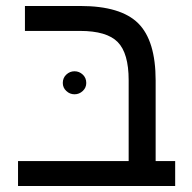

<svg xmlns="http://www.w3.org/2000/svg" viewBox="-20 -619 638 639"><path d="M63 -516.1V-599.1H247.1Q381.8 -599.1 439.9 -541.5Q498 -483.9 498 -351.1V-83H563V0H40V-83H408.2V-352.1Q408.2 -441.9 371.8 -479Q335.4 -516.1 246.1 -516.1ZM189 -342.8Q189 -359.9 200.7 -370.8Q212.4 -381.8 228 -381.8Q243.7 -381.8 255.4 -370.8Q267.1 -359.9 267.1 -342.8Q267.1 -327.1 255.4 -316.2Q243.7 -305.2 228 -305.2Q212.4 -305.2 200.7 -316.2Q189 -327.1 189 -342.8Z"/></svg>

Font: Arial
Style: Regular
Weight: 400
Designer: Steve Matteson
Foundry: Ascender Corporation
Version: Version 2.00.3